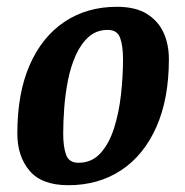

<svg xmlns="http://www.w3.org/2000/svg" viewBox="-20 -535 544 565"><path d="M181 10Q103 10 67 -32.5Q31 -75 31 -142Q31 -261 67.5 -344Q104 -427 170 -471Q236 -515 324 -515Q379 -515 412.5 -494Q446 -473 461.5 -438.5Q477 -404 477 -361Q477 -244 440 -161Q403 -78 336.5 -34Q270 10 181 10ZM211 -56Q250 -56 275.5 -84Q301 -112 315.5 -157.5Q330 -203 336 -256.5Q342 -310 342 -361Q342 -400 333.5 -423.5Q325 -447 297 -447Q264 -447 241 -426.5Q218 -406 203 -372.5Q188 -339 180 -298.5Q172 -258 169 -217Q166 -176 166 -142Q166 -103 174.5 -79.5Q183 -56 211 -56Z"/></svg>

Font: Manuale
Style: Italic
Weight: 400
Italic angle: -11°
Designer: Eduardo Tunni / Pablo Cosgaya
Foundry: Eduardo Tunni / Pablo Cosgaya
Version: Version 1.002